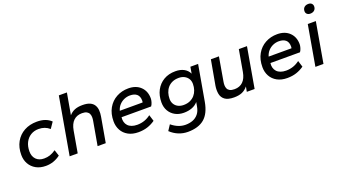

<svg xmlns="http://www.w3.org/2000/svg" viewBox="-65 -1293 3749 2104"><g transform="rotate(-20 1809.5 -241.5)"><path d="M260 10Q194 10 146 -17Q98 -44 72 -90.5Q46 -137 46 -195Q46 -282 82 -346Q118 -410 182 -445Q246 -480 330 -480Q383 -480 424 -465.5Q465 -451 495 -422L447 -352Q419 -376 388 -387Q357 -398 320 -398Q268 -398 228 -373.5Q188 -349 165.5 -304.5Q143 -260 143 -200Q143 -143 176.5 -108Q210 -73 270 -73Q307 -73 338.5 -83.5Q370 -94 407 -119L430 -48Q393 -20 350.5 -5Q308 10 260 10Z M539 0 656 -668H750L706 -418Q734 -450 771 -465Q808 -480 861 -480Q915 -480 947.5 -465.5Q980 -451 996.5 -424.5Q1013 -398 1015.5 -363.5Q1018 -329 1011 -290L960 0H865L914 -278Q918 -299 917.5 -320Q917 -341 909 -358.5Q901 -376 881.5 -387Q862 -398 827 -398Q766 -398 728 -361.5Q690 -325 677 -252L633 0Z M1340 10Q1271 10 1222 -17Q1173 -44 1147.5 -90.5Q1122 -137 1122 -195Q1122 -284 1158.5 -348Q1195 -412 1257.5 -446Q1320 -480 1396 -480Q1486 -480 1539 -428.5Q1592 -377 1592 -293Q1592 -275 1585 -250.5Q1578 -226 1565 -208H1220Q1216 -178 1223 -153Q1230 -128 1247 -109.5Q1264 -91 1291.5 -81Q1319 -71 1355 -71Q1399 -71 1438.5 -84.5Q1478 -98 1513 -125L1536 -51Q1493 -21 1445.5 -5.5Q1398 10 1340 10ZM1226 -281H1492Q1495 -290 1495 -302Q1495 -352 1467 -376.5Q1439 -401 1387 -401Q1351 -401 1318 -386.5Q1285 -372 1261 -345.5Q1237 -319 1226 -281Z M1850 192Q1794 192 1742.5 171Q1691 150 1649 110L1691 46Q1730 78 1770.5 94Q1811 110 1853 110Q1899 110 1937 95.5Q1975 81 2001.5 49Q2028 17 2037 -35L2046 -85Q2018 -52 1975.5 -36Q1933 -20 1880 -20Q1824 -20 1780 -44Q1736 -68 1711 -111Q1686 -154 1686 -210Q1686 -290 1718 -350.5Q1750 -411 1808 -445.5Q1866 -480 1945 -480Q2003 -480 2044 -458Q2085 -436 2105 -394L2118 -470H2208L2135 -54Q2112 75 2042.5 133.5Q1973 192 1850 192ZM1907 -101Q1950 -101 1982.5 -116Q2015 -131 2036.5 -156Q2058 -181 2069 -214Q2080 -247 2080 -284Q2080 -319 2064 -344.5Q2048 -370 2020 -384.5Q1992 -399 1955 -399Q1912 -399 1879.5 -384.5Q1847 -370 1825.5 -344.5Q1804 -319 1793.5 -286Q1783 -253 1783 -216Q1783 -182 1798.5 -156Q1814 -130 1842 -115.5Q1870 -101 1907 -101Z M2455 10Q2383 10 2348 -16.5Q2313 -43 2305 -86.5Q2297 -130 2305 -180L2357 -470H2451L2403 -192Q2399 -171 2399.5 -150Q2400 -129 2408 -111.5Q2416 -94 2435.5 -83.5Q2455 -73 2490 -73Q2550 -73 2588 -109.5Q2626 -146 2639 -219L2683 -470H2778L2696 0H2605L2616 -59Q2587 -23 2549 -6.5Q2511 10 2455 10Z M3076 10Q3007 10 2958 -17Q2909 -44 2883.5 -90.5Q2858 -137 2858 -195Q2858 -284 2894.5 -348Q2931 -412 2993.5 -446Q3056 -480 3132 -480Q3222 -480 3275 -428.5Q3328 -377 3328 -293Q3328 -275 3321 -250.5Q3314 -226 3301 -208H2956Q2952 -178 2959 -153Q2966 -128 2983 -109.5Q3000 -91 3027.5 -81Q3055 -71 3091 -71Q3135 -71 3174.5 -84.5Q3214 -98 3249 -125L3272 -51Q3229 -21 3181.5 -5.5Q3134 10 3076 10ZM2962 -281H3228Q3231 -290 3231 -302Q3231 -352 3203 -376.5Q3175 -401 3123 -401Q3087 -401 3054 -386.5Q3021 -372 2997 -345.5Q2973 -319 2962 -281Z M3405 0 3487 -470H3581L3499 0ZM3553 -567Q3529 -567 3515 -580Q3501 -593 3501 -613Q3501 -642 3519 -658.5Q3537 -675 3567 -675Q3592 -675 3605.5 -661.5Q3619 -648 3619 -628Q3619 -600 3601 -583.5Q3583 -567 3553 -567Z"/></g></svg>

Font: Gantari Medium
Style: Italic
Weight: 500
Italic angle: -10°
Designer: Anugrah Pasau
Foundry: Lafontype
Version: Version 1.000